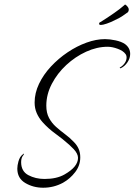

<svg xmlns="http://www.w3.org/2000/svg" viewBox="-20 -820 599 854"><path d="M172 15Q128 15 92.5 -6Q57 -27 57 -70Q57 -84 62 -102Q68 -123 80 -132Q87 -139 86.5 -135.5Q86 -132 84 -130Q74 -119 74 -99Q74 -58 106 -41Q138 -24 178 -24Q232 -24 267 -44Q327 -78 327 -118Q327 -127 322 -137Q317 -147 308 -156.5Q299 -166 288 -176Q259 -202 227 -225Q195 -248 169 -277Q153 -295 143.5 -316.5Q134 -338 134 -364Q134 -406 153.5 -447Q173 -488 206.5 -524Q240 -560 281 -587.5Q322 -615 365 -630.5Q408 -646 447 -646Q468 -646 494 -640.5Q520 -635 536 -624Q559 -607 559 -580Q559 -561 547 -543Q535 -525 516 -516Q516 -516 513.5 -517.5Q511 -519 515 -521Q526 -527 534.5 -539Q543 -551 543 -564Q543 -574 538 -580Q528 -594 503.5 -603Q479 -612 459 -612Q411 -612 363 -590Q315 -568 275 -531Q235 -494 210.5 -447Q186 -400 186 -350Q186 -318 198 -295.5Q210 -273 229 -256Q248 -239 269.5 -223Q291 -207 309 -188Q322 -175 329.5 -158.5Q337 -142 337 -120Q337 -84 314.5 -54.5Q292 -25 260 -7Q219 15 172 15ZM429 -709Q420 -709 421 -715Q421 -720 427 -722Q437 -728 457.5 -741.5Q478 -755 489 -763Q497 -768 511 -779Q525 -790 533 -797Q536 -802 541 -797Q546 -793 550 -786.5Q554 -780 552 -772Q551 -770 550 -767.5Q549 -765 545 -763Q534 -755 522 -747Q510 -739 492 -731Q473 -721 455 -715Q437 -709 429 -709Z"/></svg>

Font: The Nautigal
Style: Regular
Weight: 400
Designer: Robert E. Leuschke
Foundry: Robert E. Leuschke
Version: Version 1.100; ttfautohint (v1.8.3)